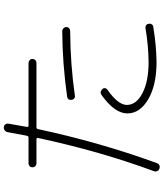

<svg xmlns="http://www.w3.org/2000/svg" viewBox="57 -900 885 1040"><g transform="rotate(-90 500.0 -379.5)"><path d="M502.9 -417Q494.1 -415 487.3 -420.4Q480.5 -425.8 479.5 -434.6Q477.5 -456.1 497.1 -459Q677.7 -484.4 851.6 -485.4Q860.4 -485.4 867.2 -478.5Q874 -471.7 874 -462.9Q874 -454.1 867.7 -448.2Q861.3 -442.4 851.6 -442.4Q672.9 -441.4 502.9 -417ZM867.2 -34.2Q876 -36.1 883.3 -31.2Q890.6 -26.4 891.6 -16.6Q893.6 -7.8 888.7 -0.5Q883.8 6.8 875 7.8Q773.4 24.4 683.6 25.4Q559.6 25.4 482.9 -19.5Q406.2 -64.5 406.2 -132.8Q406.2 -201.2 505.9 -272.5Q523.4 -284.2 538.1 -267.6Q543.9 -261.7 543 -253.9Q542 -246.1 535.2 -241.2Q452.1 -182.6 452.1 -135.7Q452.1 -84 516.1 -50.8Q580.1 -17.6 683.6 -17.6Q772.5 -18.6 867.2 -34.2ZM107.4 41Q98.6 39.1 94.2 30.8Q89.8 22.5 92.8 12.7Q200.2 -277.3 273.4 -617.2Q275.4 -625 265.6 -625H135.7Q127 -625 120.6 -631.3Q114.3 -637.7 114.3 -647Q114.3 -656.2 120.6 -662.1Q127 -668 135.7 -668H275.4Q283.2 -668 285.2 -676.8Q299.8 -752.9 304.7 -781.2Q306.6 -791 314.5 -796.9Q322.3 -802.7 332 -801.8Q341.8 -800.8 347.2 -793Q352.5 -785.2 350.6 -775.4Q334 -683.6 333 -676.8Q332 -673.8 334.5 -670.9Q336.9 -668 339.8 -668H678.7Q687.5 -668 694.3 -662.1Q701.2 -656.2 701.2 -647Q701.2 -637.7 694.8 -631.3Q688.5 -625 678.7 -625H331.1Q323.2 -625 321.3 -617.2Q251 -287.1 137.7 25.4Q129.9 47.9 107.4 41Z"/></g></svg>

Font: Rounded Mgen+ 1mn light
Style: Regular
Weight: 200
Designer: [Source Han Sans]
Ryoko NISHIZUKA  (kana & ideographs); Paul D. Hunt (Latin, Greek & Cyrillic); Wenlong ZHANG  (bopomofo
Version: Version 1.059.20150602